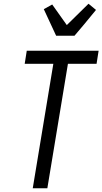

<svg xmlns="http://www.w3.org/2000/svg" viewBox="-20 -1006 547 1026"><path d="M155 0 265 -665H112L123 -735H507L496 -665H343L233 0ZM280 -815 214 -957 259 -982 337 -872 453 -986 493 -953 428 -874 378 -815Z"/></svg>

Font: Iosevka SS18
Style: Italic
Weight: 400
Italic angle: -9°
Monospace: yes
Designer: Belleve Invis
Foundry: Belleve Invis
Version: Version 25.1.1; ttfautohint (v1.8.4)